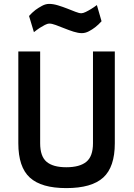

<svg xmlns="http://www.w3.org/2000/svg" viewBox="-20 -956 685 985"><path d="M186 -221Q186 -154 219 -126Q252 -98 320 -98Q389 -98 423 -126Q457 -154 457 -221V-692H569V-221Q569 -99 509.5 -45Q450 9 320 9Q192 9 133 -45Q74 -99 74 -221V-692H186ZM501 -847Q485 -829 468 -816Q454 -805 436 -795.5Q418 -786 400 -786Q381 -786 357.5 -793.5Q334 -801 310.5 -810.5Q287 -820 266.5 -827.5Q246 -835 234 -835Q223 -835 210 -828Q197 -821 184 -813Q169 -803 154 -791L129 -874Q144 -891 162 -905Q177 -916 195.5 -926Q214 -936 232 -936Q253 -936 277.5 -928.5Q302 -921 325 -912Q348 -903 367 -895.5Q386 -888 397 -888Q406 -888 419.5 -894.5Q433 -901 446 -909Q461 -918 477 -930Z"/></svg>

Font: Panefresco 750wt
Style: Regular
Weight: 750
Foundry: Campivisivi & Chank Co
Version: Version 1.000